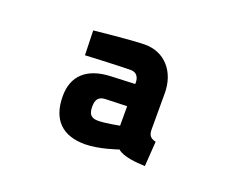

<svg xmlns="http://www.w3.org/2000/svg" viewBox="-63 -780 657 528"><g transform="rotate(20 265.0 -516.0)"><path d="M380 -566C380 -629 341 -673 284 -673C247 -673 136 -661 136 -661L138 -589C138 -589 236 -594 270 -594C294 -594 295 -572 295 -567V-562L224 -559C154 -556 119 -521 119 -463C119 -394 155 -359 221 -359C263 -359 316 -378 316 -378C332 -363 372 -360 397 -359L402 -432C382 -436 380 -448 380 -462ZM295 -497V-440C295 -440 255 -432 233 -432C215 -432 205 -439 205 -463C205 -485 213 -494 232 -495Z"/></g></svg>

Font: TitilliumMaps29L
Style: 999 wt
Weight: 900
Designer: Campivisivi
Foundry: Accademia di Belle Arti di Urbino and students of MA course of Visual design